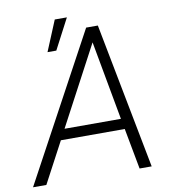

<svg xmlns="http://www.w3.org/2000/svg" viewBox="-125 -849 820 922"><g transform="rotate(-10 285.5 -387.5)"><path d="M0 0ZM443.8 -199.2H132.3L26.4 0H-38.6L345.7 -710.9H402.8L540 0H481ZM159.2 -250.5H434.1L363.8 -635.7ZM204.1 -775.4H263.2L185.5 -627H142.6Z"/></g></svg>

Font: Roboto Light
Style: Italic
Weight: 300
Italic angle: -12°
Designer: Google
Version: Version 2.134; 2016; ttfautohint (v1.6)